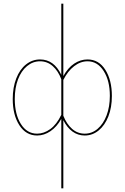

<svg xmlns="http://www.w3.org/2000/svg" viewBox="-20 -731 675 1040"><path d="M586 -211Q586 -149 567 -100.5Q548 -52 514.5 -24.5Q481 3 439 3Q402 3 372.5 -18.5Q343 -40 323 -80V289H312V-87Q288 -44 253.5 -20.5Q219 3 181 3Q121 3 85 -52.5Q49 -108 49 -195Q49 -257 68 -306Q87 -355 121 -382Q155 -409 197 -409Q272 -409 312 -326V-711H323V-319Q348 -364 382 -386.5Q416 -409 454 -409Q515 -409 550.5 -353Q586 -297 586 -211ZM312 -109V-302Q295 -347 265.5 -373Q236 -399 197 -399Q158 -399 126.5 -373Q95 -347 77.5 -301Q60 -255 60 -195Q60 -112 93 -59.5Q126 -7 181 -7Q218 -7 252.5 -32Q287 -57 312 -109ZM575 -212Q575 -294 541.5 -346.5Q508 -399 454 -399Q416 -399 381.5 -372.5Q347 -346 323 -298V-104Q341 -59 370.5 -33Q400 -7 439 -7Q478 -7 509 -33.5Q540 -60 557.5 -106.5Q575 -153 575 -212Z"/></svg>

Font: Ysabeau Hairline
Style: Regular
Weight: 100
Designer: Christian Thalmann (Catharsis Fonts)
Version: Version 0.003